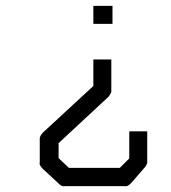

<svg xmlns="http://www.w3.org/2000/svg" viewBox="-20 -682 580 652"><path d="M362 -601H297V-662H362ZM480 -236V-129Q480 -128.5 479.5 -127.5Q479 -126.5 479 -126Q475 -117 472 -114L425 -60Q414.5 -49.5 408 -49.5L402 -50H201Q200 -50 198.5 -49.8Q197 -49.5 196.5 -49.5Q188.5 -49.5 180 -58L125 -109Q114.5 -119.5 114.5 -127Q114.5 -128 114.8 -130Q115 -132 115 -133V-211Q115 -221 127 -233L297 -390V-480H358V-371Q358 -370.5 357.5 -369Q357 -367.5 357 -367Q352 -357 348 -353L179 -196V-145L214 -112H387L419 -144V-236Z"/></svg>

Font: 3270 Nerd Font Mono
Style: Regular
Weight: 400
Monospace: yes
Version: Version 3.0.1;Nerd Fonts 3.0.0